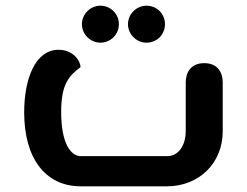

<svg xmlns="http://www.w3.org/2000/svg" viewBox="-20 -655 868 675"><path d="M567 0C680 0 763 -82 763 -193V-365C763 -398 747 -433 698 -433C649 -433 633 -398 633 -365V-193C633 -152 613 -106 567 -106H264C228 -106 195 -153 195 -261C195 -359 222 -388 263 -419C263 -440 238 -480 186 -480C103 -480 65 -376 65 -260C65 -99 139 0 264 0ZM495 -505C532 -505 560 -534 560 -570C560 -606 532 -635 495 -635C460 -635 430 -606 430 -570C430 -534 460 -505 495 -505ZM333 -505C369 -505 398 -534 398 -570C398 -606 369 -635 333 -635C298 -635 268 -606 268 -570C268 -534 298 -505 333 -505Z"/></svg>

Font: Mesarto
Style: Regular
Weight: 700
Designer: Mohamed Gaber
Foundry: Kief Type Foundry
Version: Version 2.020